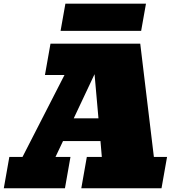

<svg xmlns="http://www.w3.org/2000/svg" viewBox="-60 -1012 944 1032"><path d="M-39.6 0 -9.8 -168.5H61L286.6 -608.9H181.6L211.4 -777.3H693.8L767.1 -168.5H837.9L808.1 0H377L406.7 -168.5H487.3L480 -253.9H278.8L238.3 -168.5H318.8L289.1 0ZM336.4 -376H469.2L448.2 -613.3ZM265.6 -846.2 291.5 -992.2H724.6L698.7 -846.2Z"/></svg>

Font: Bevan
Style: Italic
Weight: 400
Italic angle: -10°
Designer: Vernon Adams
Foundry: Vernon Adams
Version: Version 2.100; ttfautohint (v1.8.3)